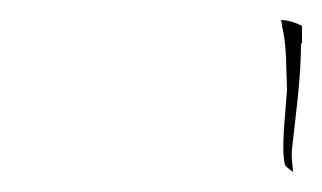

<svg xmlns="http://www.w3.org/2000/svg" viewBox="-20 -755 322 192"><path d="M261 -735C261 -734 262 -732 262 -729C267 -709 266 -686 267 -665C265 -636 261 -606 265 -590C267 -587 271 -585 273 -583C273 -588 271 -597 272 -606C276 -642 281 -678 281 -711L282 -712V-729C277 -732 268 -735 261 -735Z"/></svg>

Font: SolarCharger
Style: 152
Weight: 100
Designer: Mew Too
Foundry: Cannot Into Space Fonts/KineticPlasma Fonts
Version: Version 1.100